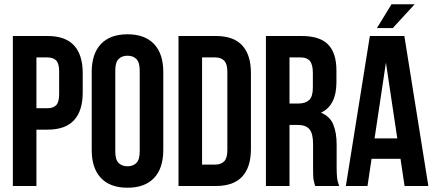

<svg xmlns="http://www.w3.org/2000/svg" viewBox="-20 -868 2030 896"><path d="M202 -700Q285 -700 325.5 -656Q366 -612 366 -527V-436Q366 -351 325.5 -307Q285 -263 202 -263H150V0H40V-700ZM150 -600V-363H202Q228 -363 242 -377Q256 -391 256 -429V-534Q256 -572 242 -586Q228 -600 202 -600Z M518 -161Q518 -123 533.5 -107.5Q549 -92 575 -92Q601 -92 616.5 -107.5Q632 -123 632 -161V-539Q632 -577 616.5 -592.5Q601 -608 575 -608Q549 -608 533.5 -592.5Q518 -577 518 -539ZM408 -532Q408 -617 451 -662.5Q494 -708 575 -708Q656 -708 699 -662.5Q742 -617 742 -532V-168Q742 -83 699 -37.5Q656 8 575 8Q494 8 451 -37.5Q408 -83 408 -168Z M813 -700H987Q1070 -700 1110.5 -656Q1151 -612 1151 -527V-173Q1151 -88 1110.5 -44Q1070 0 987 0H813ZM923 -600V-100H985Q1011 -100 1026 -115Q1041 -130 1041 -168V-532Q1041 -570 1026 -585Q1011 -600 985 -600Z M1451 0Q1449 -7 1447 -13Q1445 -19 1443.5 -28Q1442 -37 1441.5 -51Q1441 -65 1441 -86V-196Q1441 -245 1424 -265Q1407 -285 1369 -285H1331V0H1221V-700H1387Q1473 -700 1511.5 -660Q1550 -620 1550 -539V-484Q1550 -376 1478 -342Q1520 -325 1535.5 -286.5Q1551 -248 1551 -193V-85Q1551 -59 1553 -39.5Q1555 -20 1563 0ZM1331 -600V-385H1374Q1405 -385 1422.5 -401Q1440 -417 1440 -459V-528Q1440 -566 1426.5 -583Q1413 -600 1384 -600Z M1979 0H1868L1849 -127H1714L1695 0H1594L1706 -700H1867ZM1728 -222H1834L1781 -576ZM1915 -848 1813 -737H1739L1807 -848Z"/></svg>

Font: SVN-Bebas Neue
Style: Bold
Weight: 700
Designer: Ryoichi Tsunekawa
Foundry: Ryoichi Tsunekawa
Version: Version 1.300; ttfautohint (v1.7.9-c794)